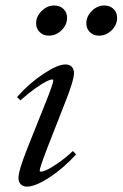

<svg xmlns="http://www.w3.org/2000/svg" viewBox="-20 -675 451 706"><path d="M344.2 -543.9Q323.7 -543.9 310.5 -556.9Q297.4 -569.8 297.4 -588.9Q297.4 -614.7 317.6 -634.8Q337.9 -654.8 363.3 -654.8Q384.3 -654.8 397.5 -642.1Q410.6 -629.4 410.6 -609.4Q410.6 -583.5 390.6 -563.7Q370.6 -543.9 344.2 -543.9ZM159.7 -543.9Q139.2 -543.9 126 -556.9Q112.8 -569.8 112.8 -588.9Q112.8 -614.7 133.3 -634.8Q153.8 -654.8 179.2 -654.8Q200.2 -654.8 213.4 -642.1Q226.6 -629.4 226.6 -609.4Q226.6 -583.5 206.3 -563.7Q186 -543.9 159.7 -543.9ZM79.6 11.2Q64.9 11.2 56.4 2.7Q47.9 -5.9 47.9 -21Q47.9 -47.4 81.1 -130.9L148.4 -299.3Q175.8 -367.7 175.8 -378.9Q175.8 -382.8 171.4 -382.8Q165.5 -382.8 151.6 -376.2Q137.7 -369.6 111.3 -351.1Q85 -332.5 55.2 -306.2L42.5 -317.9Q86.4 -368.2 139.2 -403.1Q191.9 -438 220.2 -438Q235.4 -438 243.7 -429.7Q252 -421.4 252 -406.7Q252 -379.4 219.2 -297.4L152.8 -127.9Q126 -57.6 126 -47.9Q126 -43.9 129.9 -43.9Q136.7 -43.9 149.4 -49.1Q162.1 -54.2 189.5 -72.5Q216.8 -90.8 248 -119.6L259.8 -107.4Q212.4 -55.2 160.9 -22Q109.4 11.2 79.6 11.2Z"/></svg>

Font: Elstob 14pt
Style: Italic
Weight: 400
Italic angle: -20°
Designer: Peter S. Baker
Version: Version 1.015